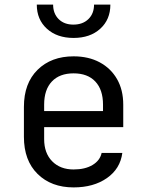

<svg xmlns="http://www.w3.org/2000/svg" viewBox="-20 -805 640 835"><path d="M300 10Q203 10 143.5 -48.5Q84 -107 84 -210V-340Q84 -443 143.5 -501.5Q203 -560 300 -560Q365 -560 413.5 -534Q462 -508 489 -461Q516 -414 516 -350V-252H172V-200Q172 -139 207 -103.5Q242 -68 300 -68Q350 -68 382.5 -87.5Q415 -107 422 -140H512Q503 -71 445 -30.5Q387 10 300 10ZM172 -322H428V-350Q428 -415 394.5 -450.5Q361 -486 300 -486Q239 -486 205.5 -450.5Q172 -415 172 -350ZM300 -640Q228 -640 184 -680Q140 -720 140 -785H211Q211 -746 235 -722Q259 -698 299 -698Q340 -698 364.5 -722Q389 -746 389 -785H460Q460 -720 416 -680Q372 -640 300 -640Z"/></svg>

Font: JetBrainsMonoNL NFM
Style: Regular
Weight: 400
Monospace: yes
Designer: Philipp Nurullin, Konstantin Bulenkov
Foundry: JetBrains
Version: Version 2.304; ttfautohint (v1.8.4.7-5d5b);Nerd Fonts 3.3.0